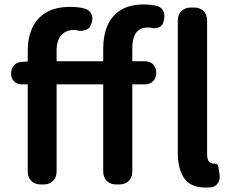

<svg xmlns="http://www.w3.org/2000/svg" viewBox="-20 -831 1045 865"><path d="M908 14Q838 14 809.5 -28.5Q781 -71 781 -143V-739Q781 -765 797.5 -781Q814 -797 839 -797H855Q881 -797 897 -781Q913 -765 913 -739V-137Q913 -113 921.5 -103.5Q930 -94 940 -94H944Q961 -96 964 -78L969 -46Q973 -24 962 -6.5Q951 11 929 13Q927 13 927.5 13Q928 13 925.5 13.5Q923 14 908 14ZM78 -451Q56 -451 43 -464.5Q30 -478 30 -500Q30 -522 43 -536.5Q56 -551 78 -552L105 -554V-603Q105 -660 125 -704.5Q145 -749 187.5 -774.5Q230 -800 297 -800Q314 -800 332 -798Q350 -796 358 -793Q380 -789 390 -771Q400 -753 394 -731L392 -726Q388 -707 372.5 -699Q357 -691 337 -692Q326 -696 312 -696Q278 -696 256.5 -672.5Q235 -649 235 -602V-555H445V-612Q445 -670 463.5 -714.5Q482 -759 523 -785Q564 -811 629 -811Q644 -811 660 -809Q676 -807 683 -805Q705 -801 714.5 -783.5Q724 -766 719 -744L717 -734Q713 -716 699 -709.5Q685 -703 667 -704Q663 -706 658.5 -706.5Q654 -707 646 -707Q576 -707 576 -614V-555H633Q656 -555 670 -540.5Q684 -526 684 -503Q684 -480 670 -465.5Q656 -451 633 -451H576V-58Q576 -32 560 -16Q544 0 518 0H503Q477 0 461 -16Q445 -32 445 -58V-451H235V-58Q235 -32 219 -16Q203 0 177 0H163Q137 0 121 -16Q105 -32 105 -58V-451Z"/></svg>

Font: Chiron GoRound TC SB
Style: Regular
Weight: 500
Designer: Ryoko NISHIZUKA 西塚涼子 (kana, bopomofo & ideographs); Paul D. Hunt (Latin, Greek & Cyrillic); Sandoll Communications 산돌커뮤니
Foundry: Adobe
Version: Version 1.000;hotconv 1.1.1;makeotfexe 2.6.0